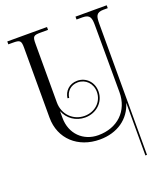

<svg xmlns="http://www.w3.org/2000/svg" viewBox="-161 -829 978 1127"><g transform="rotate(-20 328.0 -266.0)"><path d="M18 -719V-701H44C92 -701 98 -696 98 -648V-214C98 -81 197 8 333 8C442.7 8 523.7 -49.9 551 -142V187H561V-214V-572V-630C561 -678 565 -701 613 -701H639V-719H444V-701H481C529 -701 533.9 -678 534 -630L535 -214C535 -97 453 -19 333 -19C240 -19 169 -86 169 -187V-228.8C189.1 -177.4 237.7 -143 296 -143C366 -143 421 -194 421 -261C421 -319 379 -362 324 -362C274 -362 241 -327 236 -285L246 -283C250 -320 279 -352 324 -352C373 -352 411 -314 411 -261C411 -200 361 -153 296 -153C225 -153 169 -208 169 -283V-648C169 -696 174 -701 222 -701H266V-719Z"/></g></svg>

Font: FoglihtenNo04
Style: Regular
Weight: 500
Designer: gluk (gluksza@wp.pl)
Foundry: gluk (gluksza@wp.pl)
Version: Version 0.70